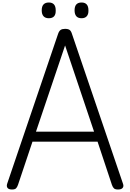

<svg xmlns="http://www.w3.org/2000/svg" viewBox="-20 -1503 1043 1537"><path d="M76 14Q50 14 40.5 1.5Q31 -11 37 -31L445 -1232Q453 -1255 465.5 -1263.5Q478 -1272 501 -1272Q525 -1272 537 -1263.5Q549 -1255 556 -1232L965 -31Q972 -11 961.5 1.5Q951 14 925 14Q903 14 893 5.5Q883 -3 876 -23L761 -369H240L124 -23Q117 -3 107.5 5.5Q98 14 76 14ZM268 -449H733L501 -1139ZM371 -1357Q343 -1357 328.5 -1373Q314 -1389 314 -1420Q314 -1452 328.5 -1467.5Q343 -1483 371 -1483Q398 -1483 412 -1467.5Q426 -1452 426 -1420Q427 -1388 413 -1372.5Q399 -1357 371 -1357ZM633 -1357Q605 -1357 591 -1373Q577 -1389 577 -1420Q577 -1452 591 -1467.5Q605 -1483 633 -1483Q660 -1483 674 -1467.5Q688 -1452 688 -1420Q689 -1389 674.5 -1373Q660 -1357 633 -1357Z"/></svg>

Font: Playwrite VN
Style: Regular
Weight: 400
Designer: Veronika Burian, José Scaglione
Foundry: TypeTogether
Version: Version 1.002